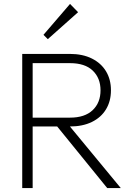

<svg xmlns="http://www.w3.org/2000/svg" viewBox="-20 -956 675 976"><path d="M125 -313V-358H336Q411 -358 451 -396Q491 -434 491 -497Q491 -559 451.5 -597Q412 -635 336 -635H125V-682H334Q400 -682 447 -658.5Q494 -635 519 -593.5Q544 -552 544 -497Q544 -442 519 -400.5Q494 -359 447 -336Q400 -313 334 -313ZM93 0V-682H146V0ZM525 0 261 -325 314 -339 594 0ZM223 -757 201 -779 336 -936 377 -894Z"/></svg>

Font: Outfit Thin ExtraLight
Style: Regular
Weight: 250
Version: Version 1.100;gftools[0.9.27]